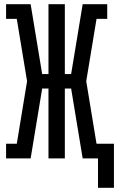

<svg xmlns="http://www.w3.org/2000/svg" viewBox="-20 -755 563 915"><path d="M447 140V0H374L319 -333H289V0H211V-333H181L126 0H9V-70H60L109 -368L60 -665H9V-735H126L181 -402H211V-735H289V-402H319L374 -735H491V-665H440L391 -368L440 -70H523V140Z"/></svg>

Font: Iosevka Slab
Style: Regular
Weight: 400
Monospace: yes
Designer: Belleve Invis
Foundry: Belleve Invis
Version: Version 11.2.4; ttfautohint (v1.8.3)